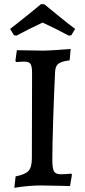

<svg xmlns="http://www.w3.org/2000/svg" viewBox="-20 -879 403 910"><path d="M54 -43Q100 -52 115.5 -69.5Q131 -87 131 -129L132 -533Q132 -565 124.5 -576Q117 -587 95 -587L56 -585L53 -591L60 -641L127 -640Q149 -639 188 -639Q215 -639 315 -647L310 -593Q270 -588 256 -576.5Q242 -565 241 -537Q236 -433 232 -310.5Q228 -188 228 -121Q228 -80 236 -66.5Q244 -53 269 -53Q285 -53 318 -56L321 -51L312 3Q293 3 282 2L174 0Q117 0 48 11ZM46 -712 28 -742Q71 -775 116 -811.5Q161 -848 174 -859H190L213 -840Q228 -828 266.5 -796.5Q305 -765 336 -742L318 -712L306 -710Q241 -745 182 -772Q115 -741 58 -710Z"/></svg>

Font: Alegreya SC Medium
Style: Regular
Weight: 500
Designer: Juan Pablo del Peral
Foundry: Huerta Tipografica
Version: Version 2.007; ttfautohint (v1.6)